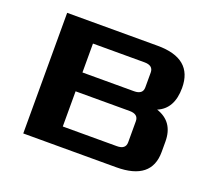

<svg xmlns="http://www.w3.org/2000/svg" viewBox="-89 -599 807 718"><g transform="rotate(20 315.0 -240.0)"><path d="M65 0V-480H425Q565 -480 565 -363Q565 -280 505 -255Q575 -232 575 -153V-112Q575 0 435 0ZM195 -75H410Q445 -75 445 -103V-187Q445 -215 410 -215H195ZM195 -290H400Q435 -290 435 -318V-377Q435 -405 400 -405H195Z"/></g></svg>

Font: Xolonium
Style: Regular
Weight: 400
Designer: Severin Meyer
Version: Version 4.2